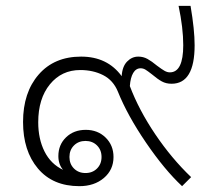

<svg xmlns="http://www.w3.org/2000/svg" viewBox="-20 -628 727 658"><path d="M635 -21 604 10Q544 -46 480.5 -139Q417 -232 384 -314Q368 -353 333.5 -370.5Q299 -388 255 -388Q191 -388 151 -339Q111 -290 111 -209Q111 -152 132.5 -109Q154 -66 196 -46Q180 -65 180 -93Q180 -132 206.5 -157.5Q233 -183 274 -183Q315 -183 342 -156.5Q369 -130 369 -90Q369 -46 336 -18Q303 10 252 10Q161 10 110 -50.5Q59 -111 59 -210Q59 -311 112.5 -372.5Q166 -434 258 -434Q348 -434 397 -367Q399 -400 415.5 -417Q432 -434 454 -434Q471 -434 485.5 -426Q500 -418 518 -403Q534 -391 543.5 -385.5Q553 -380 562 -380Q608 -380 608 -473Q608 -532 592 -608H633Q647 -526 647 -473Q647 -341 568 -341Q549 -341 534.5 -349Q520 -357 501 -373Q487 -384 479 -389Q471 -394 462 -394Q446 -394 436.5 -378Q427 -362 425 -333Q456 -251 512 -168Q568 -85 635 -21ZM218 -90Q218 -66 233.5 -50.5Q249 -35 273 -35Q297 -35 312.5 -50.5Q328 -66 328 -90Q328 -114 312.5 -129.5Q297 -145 273 -145Q249 -145 233.5 -129.5Q218 -114 218 -90Z"/></svg>

Font: Sarabun ExtraLight
Style: Regular
Weight: 275
Designer: Suppakit Chalermlarp | Katatrad Co.,Ltd.
Foundry: Cadson Demak Co.,Ltd.
Version: Version 1.000; ttfautohint (v1.6)